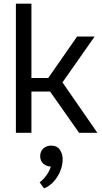

<svg xmlns="http://www.w3.org/2000/svg" viewBox="-20 -727 560 1051"><path d="M67 0V-707H152V-300H244L402 -527H498L322 -276L513 0H413L254 -226H152V0ZM221 304 197 271Q211 261 223 247Q235 233 244.5 217Q254 201 258 185Q232 183 216 168Q200 153 200 128Q200 100 218 85Q236 70 260 70Q293 70 308.5 94Q324 118 323 149Q322 182 308 214Q294 246 271 270Q248 294 221 304Z"/></svg>

Font: Onest
Style: Regular
Weight: 400
Designer: Dmitri Voloshin, Andrey Kudryavtsev
Foundry: Dmitri Voloshin, Andrey Kudryavtsev
Version: Version 1.000;gftools[0.9.33]